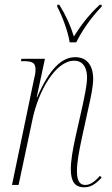

<svg xmlns="http://www.w3.org/2000/svg" viewBox="-20 -786 474 816"><path d="M276 -606H304C328 -654 364 -708 412 -758V-766H404C353 -719 320 -672 294 -631C278 -681 262 -717 232 -766H224L223 -758C244 -719 270 -650 276 -606ZM338 10C362 10 382 1 412 -31L405 -39C377 -7 358 0 342 0C316 0 307 -22 307 -59C307 -97 316 -141 325 -186L356 -328C366 -372 376 -418 376 -452C376 -500 355 -543 300 -543C242 -543 190 -493 138 -373H136L171 -536H71L69 -526H81C121 -526 131 -517 131 -489C131 -477 128 -462 123 -442L31 0H59L118 -278C143 -399 216 -528 295 -528C341 -528 350 -485 350 -457C350 -421 336 -364 332 -342L300 -200C289 -149 281 -104 281 -67C281 -16 297 10 338 10Z"/></svg>

Font: Noto Serif Display Condensed Thin
Style: Italic
Weight: 100
Width: 3
Italic angle: -12°
Designer: Monotype Design Team
Foundry: Monotype Imaging Inc.
Version: Version 2.009